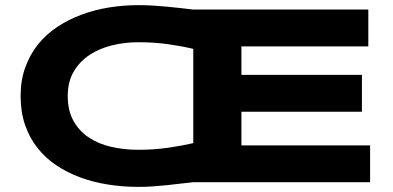

<svg xmlns="http://www.w3.org/2000/svg" viewBox="-20 -708 1528 746"><path d="M731 0Q705.1 2.4 679.9 5.6Q654.8 8.8 628.7 11.5Q602.5 14.2 575 16.1Q547.4 18.1 517.1 18.1Q457 18.1 399.7 9Q342.3 0 291.5 -18.8Q240.7 -37.6 198.2 -66.2Q155.8 -94.7 125 -134Q94.2 -173.3 77.1 -223.4Q60.1 -273.4 60.1 -335Q60.1 -396 78.1 -446Q96.2 -496.1 127.7 -535.4Q159.2 -574.7 202.6 -603.5Q246.1 -632.3 296.9 -651.1Q347.7 -669.9 403.8 -679Q460 -688 517.1 -688Q547.4 -688 575 -686.3Q602.5 -684.6 628.7 -682.1Q654.8 -679.7 679.9 -676.8Q705.1 -673.8 731 -670.9H1411.1V-527.8H918V-417H1386.2V-273.9H918V-143.1H1418V0ZM517.1 -126Q578.1 -126 632.3 -133.8Q686.5 -141.6 731 -151.9V-518.1Q686.5 -528.8 632.3 -536.4Q578.1 -543.9 517.1 -543.9Q465.3 -543.9 416 -532Q366.7 -520 328.4 -494.9Q290 -469.7 266.6 -430.2Q243.2 -390.6 243.2 -335Q243.2 -278.8 265.1 -239Q287.1 -199.2 324.7 -174.1Q362.3 -148.9 411.9 -137.5Q461.4 -126 517.1 -126Z"/></svg>

Font: REH Gaming
Style: Gaming
Weight: 700
Designer: Astigmatic (AOETI)
Foundry: Astigmatic (AOETI)
Version: Version 1.001 2011